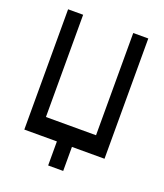

<svg xmlns="http://www.w3.org/2000/svg" viewBox="-131 -635 750 879"><g transform="rotate(20 244.0 -195.5)"><path d="M207.5 39.1H48.8V-546.9H122.1V-48.8H366.2V-546.9H439.5V39.1H280.8V156.2H207.5Z"/></g></svg>

Font: Gap Sans
Style: Bold
Weight: 400
Designer: Alexandre Liziard and Etienne Ozeray
Foundry: Interstices.io
Version: Version 1.610